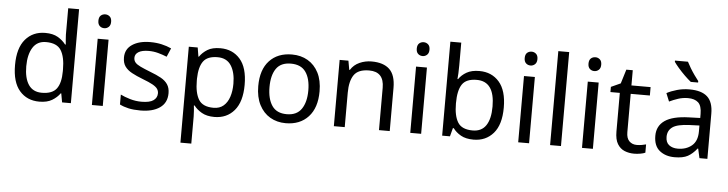

<svg xmlns="http://www.w3.org/2000/svg" viewBox="-55 -1037 5868 1547"><g transform="rotate(5 2879.5 -263.0)"><path d="M275 10Q175 10 115 -59.5Q55 -129 55 -267Q55 -405 115.5 -475.5Q176 -546 276 -546Q338 -546 377.5 -523Q417 -500 442 -467H448Q447 -480 444.5 -505.5Q442 -531 442 -546V-760H530V0H459L446 -72H442Q418 -38 378 -14Q338 10 275 10ZM289 -63Q374 -63 408.5 -109.5Q443 -156 443 -250V-266Q443 -366 410 -419.5Q377 -473 288 -473Q217 -473 181.5 -416.5Q146 -360 146 -265Q146 -169 181.5 -116Q217 -63 289 -63Z M745 -737Q765 -737 780.5 -723.5Q796 -710 796 -681Q796 -653 780.5 -639Q765 -625 745 -625Q723 -625 708 -639Q693 -653 693 -681Q693 -710 708 -723.5Q723 -737 745 -737ZM788 -536V0H700V-536Z M1307 -148Q1307 -70 1249 -30Q1191 10 1093 10Q1037 10 996.5 1Q956 -8 925 -24V-104Q957 -88 1002.5 -74.5Q1048 -61 1095 -61Q1162 -61 1192 -82.5Q1222 -104 1222 -140Q1222 -160 1211 -176Q1200 -192 1171.5 -208Q1143 -224 1090 -244Q1038 -264 1001 -284Q964 -304 944 -332Q924 -360 924 -404Q924 -472 979.5 -509Q1035 -546 1125 -546Q1174 -546 1216.5 -536.5Q1259 -527 1296 -510L1266 -440Q1232 -454 1195 -464Q1158 -474 1119 -474Q1065 -474 1036.5 -456.5Q1008 -439 1008 -409Q1008 -387 1021 -371.5Q1034 -356 1064.5 -341.5Q1095 -327 1146 -307Q1197 -288 1233 -268Q1269 -248 1288 -219.5Q1307 -191 1307 -148Z M1692 -546Q1791 -546 1851.5 -477Q1912 -408 1912 -269Q1912 -132 1851.5 -61Q1791 10 1691 10Q1629 10 1588.5 -13.5Q1548 -37 1525 -68H1519Q1521 -51 1523 -25Q1525 1 1525 20V240H1437V-536H1509L1521 -463H1525Q1549 -498 1588 -522Q1627 -546 1692 -546ZM1676 -472Q1594 -472 1560.5 -426Q1527 -380 1525 -286V-269Q1525 -170 1557.5 -116.5Q1590 -63 1678 -63Q1727 -63 1758.5 -90Q1790 -117 1805.5 -163.5Q1821 -210 1821 -270Q1821 -362 1785.5 -417Q1750 -472 1676 -472Z M2518 -269Q2518 -136 2450.5 -63Q2383 10 2268 10Q2197 10 2141.5 -22.5Q2086 -55 2054 -117.5Q2022 -180 2022 -269Q2022 -402 2089 -474Q2156 -546 2271 -546Q2344 -546 2399.5 -513.5Q2455 -481 2486.5 -419.5Q2518 -358 2518 -269ZM2113 -269Q2113 -174 2150.5 -118.5Q2188 -63 2270 -63Q2351 -63 2389 -118.5Q2427 -174 2427 -269Q2427 -364 2389 -418Q2351 -472 2269 -472Q2187 -472 2150 -418Q2113 -364 2113 -269Z M2915 -546Q3011 -546 3060 -499.5Q3109 -453 3109 -349V0H3022V-343Q3022 -472 2902 -472Q2813 -472 2779 -422Q2745 -372 2745 -278V0H2657V-536H2728L2741 -463H2746Q2772 -505 2818 -525.5Q2864 -546 2915 -546Z M3320 -737Q3340 -737 3355.5 -723.5Q3371 -710 3371 -681Q3371 -653 3355.5 -639Q3340 -625 3320 -625Q3298 -625 3283 -639Q3268 -653 3268 -681Q3268 -710 3283 -723.5Q3298 -737 3320 -737ZM3363 -536V0H3275V-536Z M3621 -575Q3621 -541 3619.5 -511.5Q3618 -482 3616 -465H3621Q3644 -499 3684 -522Q3724 -545 3787 -545Q3887 -545 3947.5 -475.5Q4008 -406 4008 -268Q4008 -130 3947 -60Q3886 10 3787 10Q3724 10 3684 -13Q3644 -36 3621 -68H3614L3596 0H3533V-760H3621ZM3772 -472Q3687 -472 3654 -423Q3621 -374 3621 -271V-267Q3621 -168 3653.5 -115.5Q3686 -63 3774 -63Q3846 -63 3881.5 -116Q3917 -169 3917 -269Q3917 -472 3772 -472Z M4193 -737Q4213 -737 4228.5 -723.5Q4244 -710 4244 -681Q4244 -653 4228.5 -639Q4213 -625 4193 -625Q4171 -625 4156 -639Q4141 -653 4141 -681Q4141 -710 4156 -723.5Q4171 -737 4193 -737ZM4236 -536V0H4148V-536Z M4494 0H4406V-760H4494Z M4709 -737Q4729 -737 4744.5 -723.5Q4760 -710 4760 -681Q4760 -653 4744.5 -639Q4729 -625 4709 -625Q4687 -625 4672 -639Q4657 -653 4657 -681Q4657 -710 4672 -723.5Q4687 -737 4709 -737ZM4752 -536V0H4664V-536Z M5101 -62Q5121 -62 5142 -65.5Q5163 -69 5176 -73V-6Q5162 1 5136 5.5Q5110 10 5086 10Q5044 10 5008.5 -4.5Q4973 -19 4951 -55Q4929 -91 4929 -156V-468H4853V-510L4930 -545L4965 -659H5017V-536H5172V-468H5017V-158Q5017 -109 5040.5 -85.5Q5064 -62 5101 -62Z M5486 -545Q5584 -545 5631 -502Q5678 -459 5678 -365V0H5614L5597 -76H5593Q5558 -32 5519.5 -11Q5481 10 5413 10Q5340 10 5292 -28.5Q5244 -67 5244 -149Q5244 -229 5307 -272.5Q5370 -316 5501 -320L5592 -323V-355Q5592 -422 5563 -448Q5534 -474 5481 -474Q5439 -474 5401 -461.5Q5363 -449 5330 -433L5303 -499Q5338 -518 5386 -531.5Q5434 -545 5486 -545ZM5512 -259Q5412 -255 5373.5 -227Q5335 -199 5335 -148Q5335 -103 5362.5 -82Q5390 -61 5433 -61Q5501 -61 5546 -98.5Q5591 -136 5591 -214V-262ZM5454 -766Q5465 -744 5481.5 -716.5Q5498 -689 5516.5 -663Q5535 -637 5550 -618V-606H5491Q5468 -624 5439 -652.5Q5410 -681 5385.5 -709.5Q5361 -738 5349 -756V-766Z"/></g></svg>

Font: Noto Sans Carian
Style: Regular
Weight: 400
Designer: Monotype Design Team
Foundry: Monotype Imaging Inc.
Version: Version 2.002; ttfautohint (v1.8.4.7-5d5b)